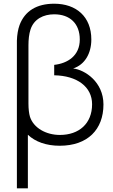

<svg xmlns="http://www.w3.org/2000/svg" viewBox="-20 -786 622 1056"><path d="M382.3 -409.4C446.9 -430.2 482.3 -492.7 482.3 -568.8C482.3 -694.8 399 -765.6 278.1 -765.6C182.3 -765.6 116.7 -726 87.5 -647.9C79.2 -625 74 -595.8 72.9 -562.5V250H133.3V-44.8C174 -6.2 234.4 15.6 308.3 15.6C462.5 15.6 549 -74 549 -211.5C549 -335.4 446.9 -402.1 382.3 -409.4ZM309.4 -43.8C233.3 -43.8 164.6 -82.3 144.8 -143.8C139.6 -161.5 136.5 -186.5 136.5 -216.7V-537.5C136.5 -567.7 139.6 -599 147.9 -624C166.7 -681.2 218.8 -707.3 278.1 -707.3C364.6 -707.3 418.8 -656.2 418.8 -568.8C418.8 -479.2 352.1 -437.5 278.1 -429.2V-371.9C403.1 -369.8 486.5 -309.4 486.5 -212.5C486.5 -106.3 414.6 -43.8 309.4 -43.8Z"/></svg>

Font: Manrope3 Light
Style: Regular
Weight: 300
Designer: Mikhail Sharanda
Foundry: Mikhail Sharanda
Version: Version 3.000;PS 003.000;hotconv 1.0.88;makeotf.lib2.5.64775